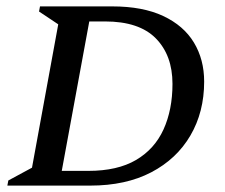

<svg xmlns="http://www.w3.org/2000/svg" viewBox="-20 -580 702 600"><path d="M3 0 6 -16 80 -56 162 -504 102 -544 105 -560H331Q426 -560 490 -530Q554 -500 586 -447Q618 -394 618 -325Q618 -230 575 -156.5Q532 -83 452.5 -41.5Q373 0 262 0ZM308 -513H259L173 -46H256Q347 -46 405 -80Q463 -114 491 -175.5Q519 -237 519 -318Q519 -407 467 -460Q415 -513 308 -513Z"/></svg>

Font: Spectral SC Medium
Style: Italic
Weight: 500
Italic angle: -10°
Designer: Jean-Baptiste Levee
Foundry: Production Type
Version: Version 2.001